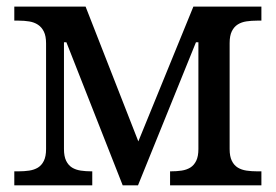

<svg xmlns="http://www.w3.org/2000/svg" viewBox="-20 -556 827 576"><path d="M764.2 0H490.2V-42H493.2Q509.8 -42 524.7 -44.2Q539.6 -46.4 550.8 -53.2Q562 -60.1 568.6 -73.5Q575.2 -86.9 575.2 -108.9V-429.2H567.9L394 0H348.1L179.2 -429.2H171.9V-108.9Q171.9 -86.9 178.5 -73.5Q185.1 -60.1 196.3 -53.2Q207.5 -46.4 222.4 -44.2Q237.3 -42 253.9 -42H256.8V0H22.9V-42H36.1Q52.7 -42 67.6 -44.2Q82.5 -46.4 93.8 -53.2Q105 -60.1 111.6 -73.5Q118.2 -86.9 118.2 -108.9V-425.8Q118.2 -447.8 111.6 -461.2Q105 -474.6 93.8 -481.9Q82.5 -489.3 67.6 -491.7Q52.7 -494.1 36.1 -494.1H22.9V-536.1H236.8L395 -131.8L560.1 -536.1H764.2V-494.1H751Q734.4 -494.1 719.5 -491.9Q704.6 -489.7 693.4 -482.7Q682.1 -475.6 675.5 -462.2Q668.9 -448.7 668.9 -426.8V-108.9Q668.9 -86.9 675.5 -73.5Q682.1 -60.1 693.4 -53.2Q704.6 -46.4 719.5 -44.2Q734.4 -42 751 -42H764.2Z"/></svg>

Font: Noto Serif
Style: Regular
Weight: 400
Designer: Monotype Design team
Foundry: Monotype Imaging Inc.
Version: Version 1.02